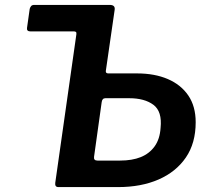

<svg xmlns="http://www.w3.org/2000/svg" viewBox="-20 -762 853 782"><path d="M218 0Q203 0 205 -17L291 -622Q292 -629 289.5 -631.5Q287 -634 282 -634H105Q88 -634 90 -648L101 -726Q103 -733 107 -737.5Q111 -742 120 -742H427Q450 -742 447 -722L411 -473Q410 -463 421 -463H538Q610 -463 663.5 -440Q717 -417 747 -373Q777 -329 777 -264Q777 -179 737 -120.5Q697 -62 626 -31Q555 0 461 0ZM377 -108H469Q518 -108 553 -122Q588 -136 609.5 -165.5Q631 -195 634 -241Q641 -308 605 -335Q569 -362 506 -362H409Q396 -362 394 -345L363 -123Q361 -108 377 -108Z"/></svg>

Font: Libre Franklin SemiBold
Style: Italic
Weight: 600
Italic angle: -8°
Designer: Pablo Impallari, Rodrigo Fuenzalida, Nhung Nguyen
Foundry: Impallari Type
Version: Version 3.000